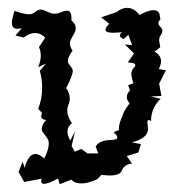

<svg xmlns="http://www.w3.org/2000/svg" viewBox="-20 -470 484 496"><path d="M85 -445.3Q88.9 -445.3 93.3 -443.6Q97.7 -441.9 102.3 -439.7Q106.9 -437.5 111.6 -436Q116.2 -434.6 121.6 -434.6Q128.9 -434.6 137.7 -438.5Q146.5 -442.4 153.3 -442.4Q164.6 -442.4 164.6 -422.9V-417Q175.8 -408.2 175.8 -396.5Q175.8 -391.6 173.3 -386.7Q170.9 -381.8 168.2 -377.2Q165.5 -372.6 163.1 -367.9Q160.6 -363.3 160.6 -358.4Q160.6 -349.1 167.5 -338.9Q155.3 -322.8 155.3 -313Q155.3 -308.6 157.2 -305.7Q159.2 -302.7 161.6 -299.8Q164.1 -296.9 166 -293.7Q168 -290.5 168 -286.6Q168 -275.9 150.9 -242.2Q160.2 -230 160.2 -215.8Q160.2 -207.5 157 -200Q153.8 -192.4 153.8 -184.6Q153.8 -168 166 -151.9Q154.3 -143.1 154.3 -129.9Q154.3 -119.6 161.6 -106.9L173.8 -130.9L165 -92.8L173.3 -78.1L189.9 -85.4L206.1 -73.7H233.9L227.1 -91.3Q235.8 -107.4 266.1 -108.4Q283.2 -108.4 283.2 -115.2Q283.2 -119.6 273.4 -128.4L287.6 -134.3L287.1 -138.2Q287.1 -150.9 297.4 -172.9Q297.4 -179.7 314.9 -203.1Q307.6 -210.9 307.6 -219.2Q307.6 -228 315.9 -236.8L311 -250L324.7 -254.9Q319.3 -271 319.3 -278.3Q319.3 -287.6 324.5 -293.2Q329.6 -298.8 329.6 -302.2Q329.6 -308.1 310.1 -308.6L326.2 -332L302.7 -355L321.3 -353.5L311.5 -379.9L299.3 -369.1Q289.6 -373 289.6 -378.4Q289.6 -382.3 295.4 -386.7L272.9 -385.3Q252.4 -385.3 252.4 -393.1Q252.4 -398.4 262.2 -408.7L241.2 -425.3L280.8 -438.5Q294.4 -449.7 308.6 -449.7Q326.2 -449.7 340.3 -431.2Q363.3 -443.8 376 -443.8Q386.7 -443.8 391.6 -435.5L394.5 -419.9Q389.2 -415 389.2 -410.6Q389.2 -405.8 394.3 -400.6Q399.4 -395.5 399.4 -390.6Q399.4 -385.3 395.3 -379.6Q391.1 -374 391.1 -365.2L394 -348.1L379.4 -336.4Q396 -327.1 396 -312Q396 -302.7 390.1 -291.5L408.7 -288.6L391.1 -253.9L397 -222.2L369.6 -220.7L395 -214.8Q370.1 -190.9 370.1 -157.2L364.7 -160.2Q360.8 -160.2 360.8 -152.3L362.3 -136.7Q362.3 -113.3 320.8 -102.1L344.2 -97.7L337.4 -76.2L307.6 -66.9L320.8 -47.4Q300.8 -45.4 294.4 -28.8Q289.6 -16.6 262.2 -16.6L241.7 -18.1L231 -6.8Q207 3.9 189.5 3.9Q173.3 3.9 164.1 -5.9L134.3 5.9L129.9 -8.8Q104.5 4.9 93.8 4.9Q86.4 4.9 86.4 -1.5L87.4 -8.3L42.5 0L27.8 -25.9L38.6 -52.2L43.5 -36.6Q53.7 -72.3 71.3 -72.3Q81.5 -72.3 94.2 -60.5Q106 -83.5 106 -99.6Q106 -106.4 103 -111.3Q100.1 -116.2 96.9 -120.4Q93.8 -124.5 90.8 -128.2Q87.9 -131.8 87.9 -137.2Q87.9 -147.5 99.1 -160.2Q86.4 -161.1 86.4 -169.9L88.4 -178.7L78.6 -188.5Q88.9 -214.8 88.9 -243.2Q88.9 -264.6 83 -287.1L98.6 -305.7L78.6 -296.4Q85.4 -313.5 85.4 -325.2Q85.4 -338.9 80.6 -348.1L96.7 -372.6Q85 -384.8 70.8 -384.8Q56.6 -384.8 41 -373L20 -378.4L36.1 -397L24.9 -395.5Q10.7 -395.5 10.7 -411.6Q10.7 -420.9 17.6 -441.9Q43 -433.1 54.7 -433.1Q60.5 -433.1 64.5 -435.1Q68.4 -437 71.5 -439.5Q74.7 -441.9 77.6 -443.6Q80.6 -445.3 85 -445.3Z"/></svg>

Font: Truetypewriter PolyglOTT
Style: Regular
Weight: 400
Designer: Sergey Beatoff a.k.a. Sam_T
Version: Version 3.76